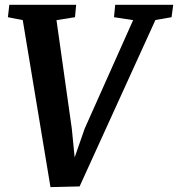

<svg xmlns="http://www.w3.org/2000/svg" viewBox="-20 -767 737 795"><path d="M74.2 -683.6 12.7 -695.8 18.6 -747.1H295.4L290.5 -695.8L213.9 -683.6L277.3 -234.4L289.1 -115.2L330.6 -234.4L531.2 -683.6L452.1 -695.8L457 -747.1H697.3L690.4 -695.8L623.5 -684.1L309.6 4.9L189 7.8Z"/></svg>

Font: Brush Lettering One
Style: Bold Italic
Weight: 400
Italic angle: -7°
Designer: Eben Sorkin
Foundry: Eben Sorkin
Version: Version 1.001